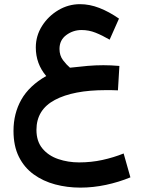

<svg xmlns="http://www.w3.org/2000/svg" viewBox="-20 -545 674 903"><path d="M541.5 -234.9 534.7 -120.1Q515.1 -121.1 502.7 -121.1Q490.2 -121.1 477.5 -121.1Q324.7 -121.1 238 -75Q151.4 -28.8 151.4 65.9Q151.4 119.6 179.7 153.6Q208 187.5 253.9 203.1Q299.8 218.8 352.1 218.8Q409.2 218.8 461.7 207.3Q514.2 195.8 561.5 176.8L593.3 289.1Q539.1 311.5 478.3 324.5Q417.5 337.4 357.9 337.4Q295.9 337.4 239.3 322.3Q182.6 307.1 138.4 275.1Q94.2 243.2 68.8 192.4Q43.5 141.6 43.5 70.3Q43.5 -11.2 80.3 -76.4Q117.2 -141.6 197.3 -187.5Q148.4 -245.1 148.4 -321.8Q148.4 -376.5 177.7 -422.9Q207 -469.2 254.4 -497.3Q301.8 -525.4 356.4 -525.4Q401.4 -525.4 447.3 -507.6Q493.2 -489.7 539.6 -457.5L495.6 -358.4Q461.4 -378.4 429.7 -391.1Q397.9 -403.8 363.8 -403.8Q323.7 -403.8 291.7 -380.1Q259.8 -356.4 259.8 -314.9Q259.8 -283.7 276.6 -261.7Q293.5 -239.7 309.1 -226.6Q355.5 -231.9 392.1 -235.1Q428.7 -238.3 466.3 -238.3Q485.4 -238.3 502.2 -237.5Q519 -236.8 541.5 -234.9Z"/></svg>

Font: Vazirmatn UI FD SemiBold
Style: Regular
Weight: 600
Designer: Saber Rastikerdar
Foundry: Saber Rastikerdar
Version: Version 33.003